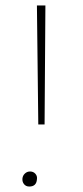

<svg xmlns="http://www.w3.org/2000/svg" viewBox="-20 -678 303 702"><path d="M120 -223 115 -658H146L143 -223ZM87 4Q75 4 68 -4.5Q61 -13 62 -25Q63 -36 71 -43.5Q79 -51 90 -51Q102 -51 109.5 -42.5Q117 -34 115 -22Q113 4 87 4Z"/></svg>

Font: EauTestText Extralight
Style: Italic
Weight: 250
Italic angle: -12°
Designer: Christian Thalmann (Catharsis Fonts)
Version: Version 0.001;PS 000.001;hotconv 1.0.88;makeotf.lib2.5.64775